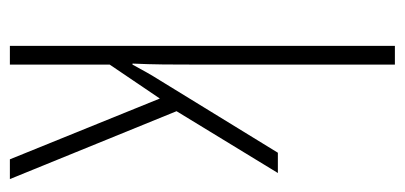

<svg xmlns="http://www.w3.org/2000/svg" viewBox="-230 -570 800 379"><g transform="rotate(90 169.5 -380.0)"><path d="M107 -365V-760H70V0H107V-197L174 -296L294 0H333L199 -329L321 -529H281L138 -296C126 -277 119 -264 107 -242H105C107 -285 107 -321 107 -365Z"/></g></svg>

Font: Noto Sans Ethiopic ExtraCondensed ExtraLight
Style: Regular
Weight: 200
Width: 2
Designer: Monotype Design Team
Foundry: Monotype Imaging Inc.
Version: Version 2.102